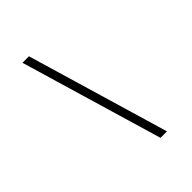

<svg xmlns="http://www.w3.org/2000/svg" viewBox="-230 -798 1027 1027"><g transform="rotate(-45 283.0 -285.0)"><path d="M368.7 117.9 130.5 -688.1H179.6L417.7 117.9Z"/></g></svg>

Font: Panamera Thin
Style: Regular
Weight: 100
Designer: Bastien Sozeau
Foundry: NBR — Bastien Sozeau
Version: Version 3.003;gftools[0.9.33]